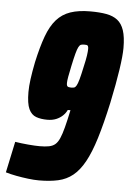

<svg xmlns="http://www.w3.org/2000/svg" viewBox="-67 -735 536 782"><g transform="rotate(5 201.5 -344.0)"><path d="M122 8Q102 8 77.5 5Q53 2 29 -2.5Q5 -7 -15 -13L12 -140Q37 -136 65.5 -133.5Q94 -131 113 -131Q135 -131 150.5 -134Q166 -137 176 -145.5Q186 -154 193.5 -171Q201 -188 208.5 -216.5Q216 -245 225 -288H214Q208 -275 197 -264.5Q186 -254 170.5 -247.5Q155 -241 134 -241Q108 -241 88.5 -248Q69 -255 58.5 -277.5Q48 -300 48 -347Q48 -370 52 -400Q56 -430 64 -470Q78 -534 94 -577.5Q110 -621 133 -647Q156 -673 189.5 -684.5Q223 -696 271 -696Q309 -696 336.5 -691Q364 -686 382 -672Q400 -658 409 -631Q418 -604 418 -559Q418 -528 409.5 -470.5Q401 -413 384 -332Q365 -245 346.5 -185Q328 -125 307 -87Q286 -49 260 -28Q234 -7 200 0.5Q166 8 122 8ZM219 -380Q227 -380 232 -381.5Q237 -383 241.5 -391Q246 -399 251 -417Q256 -435 263 -468Q270 -498 272.5 -515.5Q275 -533 275 -543Q275 -551 273 -554.5Q271 -558 267 -558.5Q263 -559 257 -559Q249 -559 244 -557Q239 -555 234.5 -546.5Q230 -538 225 -519.5Q220 -501 213 -468Q207 -440 204 -423Q201 -406 201 -397Q201 -389 203 -385.5Q205 -382 209.5 -381Q214 -380 219 -380Z"/></g></svg>

Font: Saira Condensed Black
Style: Italic
Weight: 900
Width: 3
Italic angle: -12°
Designer: Hector Gatti with collaboration of the Omnibus-Type team
Foundry: Omnibus-Type
Version: Version 1.101